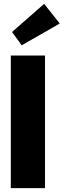

<svg xmlns="http://www.w3.org/2000/svg" viewBox="-20 -976 330 996"><path d="M213.5 0H36V-688H213.5ZM92.5 -741 42.5 -810 209 -956 290 -854Z"/></svg>

Font: League Spartan Thin ExtraBold
Style: Regular
Weight: 800
Version: Version 2.002